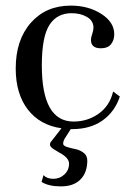

<svg xmlns="http://www.w3.org/2000/svg" viewBox="-20 -450 465 684"><path d="M232 10 211 43Q205 53 205 62Q205 69 218.5 73.5Q232 78 248 81Q264 84 277.5 94Q291 104 291 122Q291 165 266.5 189.5Q242 214 197 214Q153 214 128 198L135 174Q147 187 170 187Q193 187 209.5 171.5Q226 156 226 133Q226 112 192 94L169 80Q158 72 158 65Q158 58 164 52L199 7Q122 -4 79 -60Q36 -116 36 -206Q36 -308 90 -369Q144 -430 232 -430Q295 -430 341 -400.5Q387 -371 387 -328Q387 -307 375.5 -292.5Q364 -278 339 -278Q304 -278 304 -308Q304 -316 308.5 -329Q313 -342 313 -351Q313 -376 290 -389.5Q267 -403 235 -403Q183 -403 156 -361Q129 -319 129 -217Q129 -17 242 -17Q292 -17 331.5 -45Q371 -73 383 -124L407 -106Q389 -52 345.5 -21Q302 10 237 10Z"/></svg>

Font: Unna
Style: Regular
Weight: 400
Designer: Jorge de Buen U.
Foundry: Omnibus-Type
Version: Version 2.006;PS 002.006;hotconv 1.0.70;makeotf.lib2.5.58329